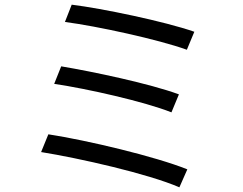

<svg xmlns="http://www.w3.org/2000/svg" viewBox="-20 -777 1040 822"><path d="M287 -757 258 -683C396 -665 658 -608 780 -564L812 -641C686 -685 417 -741 287 -757ZM242 -493 212 -418C354 -397 598 -342 714 -296L746 -373C621 -419 379 -470 242 -493ZM187 -202 156 -126C318 -100 615 -33 748 25L782 -52C645 -107 355 -176 187 -202Z"/></svg>

Font: Noto Sans HK
Style: Regular
Weight: 400
Designer: Ryoko NISHIZUKA 西塚涼子 (kana, bopomofo & ideographs); Paul D. Hunt (Latin, Greek & Cyrillic); Sandoll Communications 산돌커뮤니
Foundry: Adobe
Version: Version 2.004;hotconv 1.0.118;makeotfexe 2.5.65603